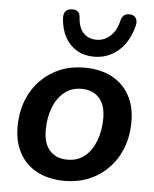

<svg xmlns="http://www.w3.org/2000/svg" viewBox="-54 -797 684 853"><g transform="rotate(5 288.0 -371.0)"><path d="M267 10Q195 10 143.5 -17Q92 -44 64.5 -94Q37 -144 37 -211Q37 -277 58 -330Q79 -383 116.5 -421Q154 -459 203 -479Q252 -499 309 -499Q381 -499 432.5 -472Q484 -445 511.5 -395.5Q539 -346 539 -278Q539 -212 518 -159Q497 -106 459.5 -68Q422 -30 373 -10Q324 10 267 10ZM270 -85Q316 -85 347.5 -111Q379 -137 396 -182Q413 -227 413 -282Q413 -341 384.5 -372.5Q356 -404 306 -404Q261 -404 229 -378Q197 -352 180 -307.5Q163 -263 163 -207Q163 -148 191.5 -116.5Q220 -85 270 -85ZM348 -551Q304 -551 271 -570.5Q238 -590 218.5 -625.5Q199 -661 196 -710Q195 -728 203 -739Q211 -750 228 -752Q245 -754 256.5 -746.5Q268 -739 269 -720Q272 -674 294 -650.5Q316 -627 352 -627Q387 -627 414 -651.5Q441 -676 451 -721Q455 -738 466 -746Q477 -754 493 -752Q510 -751 518 -738Q526 -725 521 -704Q509 -656 484.5 -622Q460 -588 425 -569.5Q390 -551 348 -551Z"/></g></svg>

Font: Nunito ExtraLight
Style: Bold Italic
Weight: 700
Italic angle: -9°
Version: Version 3.602